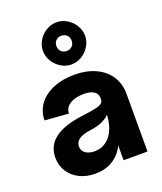

<svg xmlns="http://www.w3.org/2000/svg" viewBox="-150 -907 861 1019"><g transform="rotate(-20 280.5 -397.0)"><path d="M40 -136Q40 -204 93.5 -244Q147 -284 255 -297Q309 -304 333.5 -310Q358 -316 366.5 -325.5Q375 -335 374 -354Q373 -378 353 -390.5Q333 -403 297 -403Q248 -403 218 -383.5Q188 -364 188 -332L54 -342Q54 -393 83 -432.5Q112 -472 164.5 -494Q217 -516 284 -516Q352 -516 403.5 -492.5Q455 -469 483 -426Q511 -383 511 -326V0H376V-141L396 -180Q396 -122 373 -77.5Q350 -33 308.5 -8.5Q267 16 212 16Q162 16 123 -3.5Q84 -23 62 -57.5Q40 -92 40 -136ZM376 -273V-318L391 -298Q391 -264 356 -240.5Q321 -217 264 -210Q220 -204 199 -189Q178 -174 178 -149Q178 -125 197.5 -111Q217 -97 248 -97Q287 -97 316 -119Q345 -141 360.5 -180.5Q376 -220 376 -273ZM172 -691Q172 -722 188.6 -749.4Q205.1 -776.9 232.6 -793.4Q260 -810 291 -810Q322 -810 349.4 -793.4Q376.9 -776.9 393.4 -749.4Q410 -722 410 -691Q410 -660 393.4 -632.6Q376.9 -605.1 349.4 -588.6Q322 -572 291 -572Q260 -572 232.6 -588.6Q205.1 -605.1 188.6 -632.6Q172 -660 172 -691ZM334 -691Q334 -710 322 -722Q310 -734 291 -734Q272 -734 260 -722Q248 -710 248 -691Q248 -672 260 -660Q272 -648 291 -648Q310 -648 322 -660Q334 -672 334 -691Z"/></g></svg>

Font: Uncut Sans Variable
Style: Regular
Weight: 400
Designer: Kasper Nordkvist
Foundry: UNCUT.wtf
Version: Version 1.304;Glyphs 3.2 (3246)